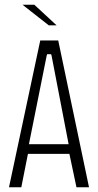

<svg xmlns="http://www.w3.org/2000/svg" viewBox="-20 -791 416 811"><path d="M18 0 150 -620H226L356 0H303L271 -151L282 -141H91L100 -151L70 0ZM101 -176 96 -182H278L271 -176L198 -555L196 -562H179L177 -555ZM186 -684 75 -771H125L219 -684Z"/></svg>

Font: Smooch Sans Thin
Style: Regular
Weight: 400
Version: Version 1.010